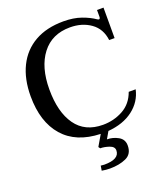

<svg xmlns="http://www.w3.org/2000/svg" viewBox="-165 -825 1015 1166"><g transform="rotate(-20 342.5 -241.5)"><path d="M412 9 386 54Q424 54 458 73Q492 92 492 132Q492 187 448 207Q404 227 343 227Q319 227 291 222L296 191Q312 193 319 193Q417 193 417 136Q417 112 386.5 101.5Q356 91 329 91L321 80L362 10Q205 5 122.5 -89.5Q40 -184 40 -350Q40 -461 80 -542Q120 -623 196.5 -666.5Q273 -710 382 -710Q447 -710 496.5 -692.5Q546 -675 580 -651Q581 -651 584 -649Q587 -647 589 -647Q598 -647 598 -661V-705H640V-508H605Q596 -583 540.5 -622.5Q485 -662 407 -662Q290 -662 225.5 -578Q161 -494 161 -350Q161 -203 220 -120Q279 -37 395 -37Q465 -37 524.5 -69.5Q584 -102 609 -172H654Q637 -96 573.5 -47.5Q510 1 412 9Z"/></g></svg>

Font: Taviraj Medium
Style: Regular
Weight: 500
Designer: Katatrad Team
Foundry: CadsonDemak
Version: Version 1.030